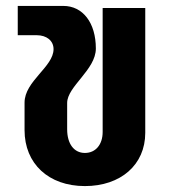

<svg xmlns="http://www.w3.org/2000/svg" viewBox="-20 -621 579 649"><path d="M267 8C388 8 471 -64 471 -172V-594H327V-175C327 -132 303 -104 267 -104C230 -104 207 -135 207 -184V-273C207 -329 304 -385 304 -457C304 -544 260 -601 194 -601H40V-502H104C138 -502 161 -483 161 -455C161 -395 63 -347 63 -274V-181C63 -68 144 8 267 8Z"/></svg>

Font: Vanilla Cream Black
Style: Regular
Weight: 900
Designer: Jeremy Tribby, Jinavaṁso
Foundry: Tribby Type
Version: Version 1.422;Glyphs 3.1.2 (3151)